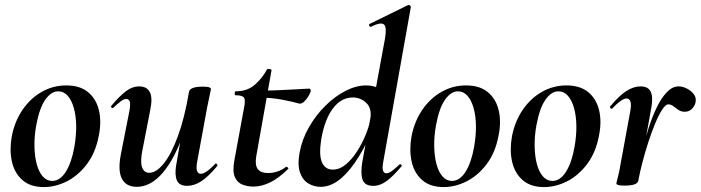

<svg xmlns="http://www.w3.org/2000/svg" viewBox="-20 -746 2847 780"><path d="M158 14Q103 14 70.5 -15Q38 -44 28 -91Q18 -138 28 -193Q40 -254 72 -300.5Q104 -347 150 -373Q196 -399 249 -399Q305 -399 338 -371.5Q371 -344 382 -297.5Q393 -251 381 -193Q368 -125 332.5 -78.5Q297 -32 251 -9Q205 14 158 14ZM192 -11Q224 -11 247.5 -48.5Q271 -86 282 -149Q290 -194 289.5 -234.5Q289 -275 280 -307Q271 -339 255 -357Q239 -375 216 -375Q188 -375 164 -341Q140 -307 127 -236Q119 -191 120 -150Q121 -109 129.5 -78Q138 -47 154 -29Q170 -11 192 -11Z M535 13Q493 13 475.5 -19.5Q458 -52 471 -119L506 -297Q511 -326 506.5 -335Q502 -344 493 -344Q483 -344 470 -334Q457 -324 441 -309Q437 -305 433 -309Q429 -313 433 -317Q465 -355 491 -375Q517 -395 546 -395Q576 -395 588.5 -372Q601 -349 590 -297L559 -138Q549 -90 557 -67Q565 -44 586 -44Q615 -44 645.5 -82Q676 -120 703 -193.5Q730 -267 748 -374L766 -373Q747 -255 712 -168Q677 -81 632 -34Q587 13 535 13ZM740 9Q708 9 698.5 -13.5Q689 -36 696 -77L748 -374Q753 -394 804 -394Q824 -394 830.5 -391Q837 -388 837 -386Q837 -382 832 -360Q827 -338 822 -312L781 -89Q772 -40 796 -40Q806 -40 820.5 -50Q835 -60 854 -80Q857 -84 861 -79.5Q865 -75 862 -71Q826 -28 797.5 -9.5Q769 9 740 9Z M1010 12Q986 12 965 4Q944 -4 934 -27Q924 -50 932 -94L971 -306Q978 -339 971.5 -349Q965 -359 937 -359Q933 -359 933.5 -367Q934 -375 937 -375Q985 -375 1015.5 -402Q1046 -429 1064 -463Q1066 -467 1075 -465.5Q1084 -464 1083 -460L1021 -111Q1015 -76 1027 -59.5Q1039 -43 1070 -43Q1087 -43 1106 -49Q1125 -55 1142 -68Q1144 -70 1148.5 -66Q1153 -62 1151 -60Q1111 -21 1076.5 -4.5Q1042 12 1010 12ZM1196 -325Q1169 -333 1126.5 -341Q1084 -349 1043 -349L1045 -378Q1074 -378 1110 -379.5Q1146 -381 1180 -383Q1214 -385 1235 -386Q1240 -386 1241.5 -382Q1243 -378 1242 -374Q1240 -367 1232.5 -354.5Q1225 -342 1215.5 -333Q1206 -324 1196 -325Z M1282 13Q1256 13 1233 -0.5Q1210 -14 1199 -44.5Q1188 -75 1197 -126Q1207 -180 1235 -229Q1263 -278 1302 -316.5Q1341 -355 1384 -377Q1427 -399 1468 -399Q1501 -399 1526.5 -383Q1552 -367 1554 -332L1504 -246Q1475 -171 1439.5 -112.5Q1404 -54 1364.5 -20.5Q1325 13 1282 13ZM1332 -57Q1360 -57 1385.5 -78.5Q1411 -100 1431.5 -132.5Q1452 -165 1466 -199.5Q1480 -234 1484 -260Q1492 -305 1468.5 -327.5Q1445 -350 1413 -350Q1366 -350 1332.5 -305.5Q1299 -261 1285 -180Q1275 -116 1288 -86.5Q1301 -57 1332 -57ZM1496 9Q1462 9 1453 -16Q1444 -41 1452 -89L1544 -589Q1552 -637 1539.5 -647Q1527 -657 1486 -637Q1482 -636 1480 -642Q1478 -648 1482 -649L1637 -725Q1642 -727 1646 -723Q1650 -719 1649 -717L1537 -89Q1532 -61 1536.5 -51.5Q1541 -42 1549 -42Q1560 -42 1573 -52Q1586 -62 1602 -77Q1606 -81 1610 -77Q1614 -73 1610 -69Q1579 -32 1552 -11.5Q1525 9 1496 9Z M1782 14Q1727 14 1694.5 -15Q1662 -44 1652 -91Q1642 -138 1652 -193Q1664 -254 1696 -300.5Q1728 -347 1774 -373Q1820 -399 1873 -399Q1929 -399 1962 -371.5Q1995 -344 2006 -297.5Q2017 -251 2005 -193Q1992 -125 1956.5 -78.5Q1921 -32 1875 -9Q1829 14 1782 14ZM1816 -11Q1848 -11 1871.5 -48.5Q1895 -86 1906 -149Q1914 -194 1913.5 -234.5Q1913 -275 1904 -307Q1895 -339 1879 -357Q1863 -375 1840 -375Q1812 -375 1788 -341Q1764 -307 1751 -236Q1743 -191 1744 -150Q1745 -109 1753.5 -78Q1762 -47 1778 -29Q1794 -11 1816 -11Z M2190 14Q2135 14 2102.5 -15Q2070 -44 2060 -91Q2050 -138 2060 -193Q2072 -254 2104 -300.5Q2136 -347 2182 -373Q2228 -399 2281 -399Q2337 -399 2370 -371.5Q2403 -344 2414 -297.5Q2425 -251 2413 -193Q2400 -125 2364.5 -78.5Q2329 -32 2283 -9Q2237 14 2190 14ZM2224 -11Q2256 -11 2279.5 -48.5Q2303 -86 2314 -149Q2322 -194 2321.5 -234.5Q2321 -275 2312 -307Q2303 -339 2287 -357Q2271 -375 2248 -375Q2220 -375 2196 -341Q2172 -307 2159 -236Q2151 -191 2152 -150Q2153 -109 2161.5 -78Q2170 -47 2186 -29Q2202 -11 2224 -11Z M2573 -12 2563 -13Q2573 -66 2586 -120.5Q2599 -175 2614.5 -224Q2630 -273 2649 -311.5Q2668 -350 2690 -372.5Q2712 -395 2737 -395Q2753 -395 2770 -386.5Q2787 -378 2798 -364Q2809 -350 2806 -333Q2805 -320 2793 -306Q2781 -292 2762 -292Q2747 -292 2736 -299.5Q2725 -307 2715.5 -314.5Q2706 -322 2695 -322Q2684 -322 2670 -300.5Q2656 -279 2641.5 -244Q2627 -209 2613.5 -167.5Q2600 -126 2589.5 -85Q2579 -44 2573 -12ZM2517 8Q2498 8 2491 5.5Q2484 3 2484 0Q2484 -4 2490 -26Q2496 -48 2500 -74L2541 -297Q2544 -314 2543 -324.5Q2542 -335 2537.5 -340.5Q2533 -346 2525 -346Q2516 -346 2501.5 -336Q2487 -326 2468 -306Q2464 -302 2460 -306.5Q2456 -311 2460 -315Q2496 -358 2525 -376.5Q2554 -395 2582 -395Q2604 -395 2615 -385Q2626 -375 2628.5 -356Q2631 -337 2626 -309L2573 -12Q2570 8 2517 8Z"/></svg>

Font: Cormorant
Style: Bold Italic
Weight: 700
Italic angle: -10°
Designer: Christian Thalmann (Catharsis Fonts)
Foundry: Catharsis Fonts
Version: Version 4.000